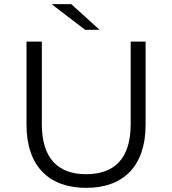

<svg xmlns="http://www.w3.org/2000/svg" viewBox="-20 -901 832 927"><path d="M391 -757H461L324 -881H229ZM396 6C575 6 683 -98 683 -299V-700H611V-302C611 -136 533 -60 396 -60C260 -60 182 -136 182 -302V-700H108V-299C108 -98 217 6 396 6Z"/></svg>

Font: Montserrat Lite
Style: Regular
Weight: 400
Designer: Julieta Ulanovsky
Foundry: Julieta Ulanovsky
Version: Version 7.200;PS 007.200;hotconv 1.0.88;makeotf.lib2.5.64775